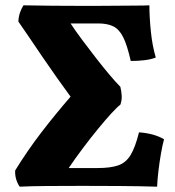

<svg xmlns="http://www.w3.org/2000/svg" viewBox="-20 -698 657 721"><path d="M54 3Q46 -8 41 -24Q36 -40 37 -58Q84 -134 135.5 -201Q187 -268 245 -335Q222 -366 194.5 -405Q167 -444 140 -483.5Q113 -523 89.5 -558Q66 -593 49 -617Q50 -636 55 -650.5Q60 -665 68 -678Q116 -677 174.5 -676.5Q233 -676 282 -676Q309 -676 345 -676Q381 -676 419 -676.5Q457 -677 489 -677Q521 -677 541 -678Q541 -634 546.5 -580Q552 -526 565 -482Q548 -475 523 -472Q498 -469 471 -469Q458 -527 443 -557.5Q428 -588 405.5 -599Q383 -610 349 -610H245Q264 -581 289.5 -547Q315 -513 341 -479.5Q367 -446 391 -417.5Q415 -389 432 -372Q436 -355 437 -338.5Q438 -322 432 -305Q420 -296 398 -272Q376 -248 348.5 -214.5Q321 -181 292 -142.5Q263 -104 238 -67H347Q395 -67 424 -77Q453 -87 470.5 -116Q488 -145 502 -201Q559 -197 596 -175Q590 -153 584.5 -121.5Q579 -90 575 -56.5Q571 -23 570 3Q503 1 428.5 0.5Q354 0 289 0Q216 0 155.5 0.5Q95 1 54 3Z"/></svg>

Font: Vollkorn ExtraBold
Style: Regular
Weight: 800
Designer: Friedrich Althausen
Foundry: Friedrich Althausen
Version: Version 5.000; ttfautohint (v1.8.3)